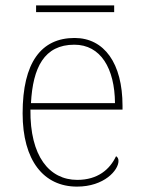

<svg xmlns="http://www.w3.org/2000/svg" viewBox="-20 -683 529 713"><path d="M114 -638H404V-663H114ZM266 10C367 10 420 -51 420 -85C420 -94 417 -99 411 -103C388 -54 343 -15 267 -15C163 -15 91 -103 93 -276H435V-290C435 -448 367 -542 257 -542C133 -542 64 -451 64 -262C64 -87 142 10 266 10ZM407 -300H95C102 -432 144 -517 256 -517C354 -517 406 -429 407 -300Z"/></svg>

Font: Noto Serif Georgian Thin
Style: Regular
Weight: 100
Designer: Monotype Design Team, Akaki Razmadze
Foundry: Google LLC
Version: Version 2.003